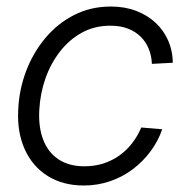

<svg xmlns="http://www.w3.org/2000/svg" viewBox="-20 -552 564 582"><path d="M233.9 10.3Q170.4 10.3 124.5 -18.6Q78.6 -47.4 55.2 -99.1Q31.7 -150.9 35.2 -218.3Q37.6 -278.8 58.6 -335Q79.6 -391.1 116.7 -435.8Q153.8 -480.5 204.3 -506.3Q254.9 -532.2 315.9 -532.2Q358.4 -532.2 392.8 -519Q427.2 -505.9 451.9 -482.7Q476.6 -459.5 490 -428.7Q503.4 -397.9 503.9 -361.8L440.4 -358.4Q439.5 -382.8 430.9 -403.8Q422.4 -424.8 406.7 -440.4Q391.1 -456.1 368.2 -465.1Q345.2 -474.1 314.5 -474.1Q266.6 -474.1 228 -452.9Q189.5 -431.6 161.4 -395.3Q133.3 -358.9 117.4 -313.2Q101.6 -267.6 99.1 -218.3Q96.2 -167.5 110.8 -128.9Q125.5 -90.3 157.2 -69.1Q189 -47.9 235.8 -47.9Q267.1 -47.9 293.9 -56.6Q320.8 -65.4 342.8 -81.3Q364.7 -97.2 381.1 -118.7Q397.5 -140.1 408.2 -165.5L471.7 -160.2Q459.5 -124.5 436.5 -93.5Q413.6 -62.5 382.6 -39.1Q351.6 -15.6 313.7 -2.7Q275.9 10.3 233.9 10.3Z"/></svg>

Font: Inter 28pt Light
Style: Italic
Weight: 300
Italic angle: -9.3988°
Designer: Rasmus Andersson
Foundry: rsms
Version: Version 4.001;git-66647c0bb